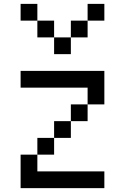

<svg xmlns="http://www.w3.org/2000/svg" viewBox="-20 -975 648 995"><path d="M260.4 -173.6H173.6V-260.4H260.4ZM86.8 -173.6H173.6V-86.8H520.8V0H86.8ZM347.2 -260.4H260.4V-347.2H347.2ZM434 -347.2H347.2V-434H434ZM520.8 -607.6V-434H434V-520.8H86.8V-607.6ZM260.4 -781.2H173.6V-868.1H260.4ZM347.2 -781.2V-868.1H434V-781.2ZM260.4 -694.4V-781.2H347.2V-694.4ZM86.8 -868.1V-954.9H173.6V-868.1ZM434 -868.1V-954.9H520.8V-868.1Z"/></svg>

Font: 8-bit Operator+
Style: Regular
Weight: 400
Designer: GrandChaos9000
Foundry: Grand Chaos Productions
Version: Version 1.2.0 - April 24, 2014